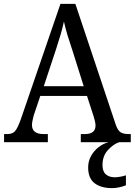

<svg xmlns="http://www.w3.org/2000/svg" viewBox="-20 -734 695 991"><path d="M1 0V-42H18Q44 -42 57.5 -57Q71 -72 88 -120L292 -714H369L577 -92Q587 -62 601.5 -52Q616 -42 644 -42H655V0H397V-42H418Q473 -42 473 -86Q473 -95 470.5 -106.5Q468 -118 464 -131L429 -239H188L154 -138Q151 -126 148 -112.5Q145 -99 145 -89Q145 -42 205 -42H227V0ZM206 -289H412L355 -470Q340 -514 328.5 -552Q317 -590 310 -623Q303 -590 293 -556Q283 -522 269 -479ZM559 237Q501 237 468 211.5Q435 186 435 130Q435 98 450 71Q465 44 489 25.5Q513 7 540 0H595Q565 10 537 40.5Q509 71 509 118Q509 151 526.5 166Q544 181 572 181Q597 181 630 171V222Q615 229 594.5 233Q574 237 559 237Z"/></svg>

Font: Noto Serif Hebrew SemiCondensed
Style: Regular
Weight: 400
Width: 4
Designer: Monotype Design Team
Foundry: Monotype Imaging Inc.
Version: Version 2.004; ttfautohint (v1.8.4.7-5d5b)